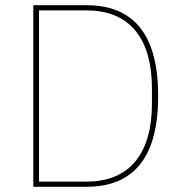

<svg xmlns="http://www.w3.org/2000/svg" viewBox="-20 -718 698 738"><path d="M108 0H312C498 0 588 -118 588 -349C588 -580 498 -698 312 -698H108ZM130 -20V-678H313C486 -678 564 -560 564 -379V-319C564 -138 486 -20 313 -20Z"/></svg>

Font: IBM Plex Devanagari Thin
Style: Regular
Weight: 100
Designer: Mike Abbink, Paul van der Laan, Pieter van Rosmalen, Erin McLaughlin
Foundry: Bold Monday
Version: Version 1.0